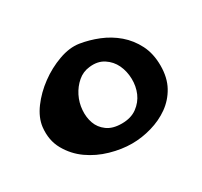

<svg xmlns="http://www.w3.org/2000/svg" viewBox="-73 -689 484 460"><g transform="rotate(-30 169.5 -459.0)"><path d="M10.7 -464.8Q13.7 -489.3 31.7 -513.7Q49.8 -538.1 75.7 -557.1Q101.6 -576.2 131.3 -586.9Q161.1 -597.7 186.5 -593.8Q211.9 -589.8 237.3 -579.6Q262.7 -569.3 283.2 -551.8Q303.7 -534.2 316.4 -509.3Q329.1 -484.4 329.1 -451.2Q329.1 -418 315.9 -394Q302.7 -370.1 280.8 -354.5Q258.8 -338.9 231.4 -331.1Q204.1 -323.2 176.8 -323.2Q148.4 -323.2 117.7 -332Q86.9 -340.8 62 -358.4Q37.1 -376 22 -402.8Q6.8 -429.7 10.7 -464.8ZM179.7 -377Q205.1 -377 221.7 -389.2Q238.3 -401.4 246.1 -419.4Q253.9 -437.5 253.4 -458.5Q252.9 -479.5 244.6 -497.1Q236.3 -514.6 219.7 -525.4Q203.1 -536.1 179.7 -533.2Q161.1 -531.2 147 -519Q132.8 -506.8 124 -489.3Q115.2 -471.7 113.8 -452.1Q112.3 -432.6 118.2 -416Q124 -399.4 139.2 -388.2Q154.3 -377 179.7 -377Z"/></g></svg>

Font: Lakki Reddy
Style: Regular
Weight: 400
Designer: Appaji Ambarisha Darbha
Version: Version 1.0.4; ttfautohint (v1.2.42-39fb)